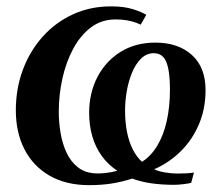

<svg xmlns="http://www.w3.org/2000/svg" viewBox="-20 -556 681 588"><path d="M253 11Q182 11 131.5 -18.2Q81 -47.5 54.8 -99Q28.5 -150.5 28.5 -218Q28.5 -284.5 50 -342.2Q71.5 -400 110.8 -443.8Q150 -487.5 203.2 -512Q256.5 -536.5 320 -536.5Q360 -536.5 387.5 -527.8Q415 -519 428 -510.5L411 -480.5Q402.5 -484.5 392 -488Q381.5 -491.5 367.5 -494Q353.5 -496.5 333.5 -496.5Q291 -496.5 258.8 -472.2Q226.5 -448 204.5 -407.2Q182.5 -366.5 171.2 -316Q160 -265.5 160 -213.5Q160 -181.5 165.5 -148.8Q171 -116 183.8 -88.5Q196.5 -61 218.8 -43.5Q241 -26 274 -25Q287 -24.5 303.8 -26.2Q320.5 -28 339.5 -33Q310.5 -52 291.2 -79Q272 -106 262.5 -139.2Q253 -172.5 253 -210Q253 -271 278.2 -319.8Q303.5 -368.5 349 -397Q394.5 -425.5 456 -425.5Q525.5 -425.5 567.5 -387.8Q609.5 -350 609.5 -280Q609.5 -222.5 589 -174.8Q568.5 -127 533 -92.2Q497.5 -57.5 452 -37.5Q466.5 -31 486 -27.8Q505.5 -24.5 524.5 -24.5Q535 -24.5 549.8 -25.2Q564.5 -26 574 -27.5L565.5 4Q558 6 541.8 8Q525.5 10 513 10Q476 10 444.2 5.5Q412.5 1 385 -9Q353.5 1 322.2 6Q291 11 253 11ZM451 -393Q429 -393 412.5 -377Q396 -361 385 -335Q374 -309 368.5 -278.2Q363 -247.5 363 -217.5Q363 -181.5 369 -151.5Q375 -121.5 386.8 -98.2Q398.5 -75 415 -60.5Q442.5 -78 461.8 -110Q481 -142 490.8 -186Q500.5 -230 500.5 -282.5Q500.5 -337 489.8 -365Q479 -393 451 -393Z"/></svg>

Font: Merriweather 96pt SemiBold
Style: Italic
Weight: 600
Italic angle: -7.8°
Version: Version 2.101